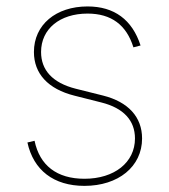

<svg xmlns="http://www.w3.org/2000/svg" viewBox="-20 -574 533 605"><path d="M246.1 11.7C352.5 11.7 427.7 -48.8 427.7 -137.7C427.7 -205.1 384.3 -252.9 304.7 -272.9L218.8 -294.4C145 -313 109.4 -353.5 109.4 -410.2C109.4 -482.9 168.5 -531.2 255.9 -531.2C330.6 -531.2 378.4 -495.6 400.4 -424.8L422.9 -430.7C396.5 -512.2 339.8 -553.7 255.9 -553.7C156.2 -553.7 86.9 -496.1 86.9 -410.2C86.9 -342.3 130.9 -293.5 214.8 -272.5L299.8 -251C369.6 -233.4 405.3 -194.3 405.3 -137.7C405.3 -62 340.3 -10.7 246.1 -10.7C159.2 -10.7 105 -52.7 88.9 -130.4L66.4 -125C85.4 -38.1 148.9 11.7 246.1 11.7Z"/></svg>

Font: Raveo Thin
Style: Regular
Weight: 100
Designer: Jakub Foglar, Rasmus Andersson (Inter)
Foundry: Jakubfoglar.com
Version: Version 1.100;Glyphs 3.2.3 (3260)